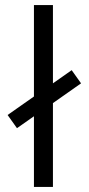

<svg xmlns="http://www.w3.org/2000/svg" viewBox="-20 -738 350 758"><path d="M114 0V-279L47 -232L10 -284L114 -357V-718H189V-409L263 -461L300 -409L189 -331V0Z"/></svg>

Font: Titillium Web[RUS by Daymarius]
Style: Regular
Weight: 400
Designer: Cyrillization by Daymarius
Foundry: Cyrillization by Daymarius
Version: Version 1.002 September 11, 2018